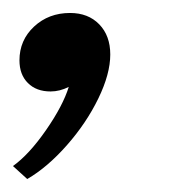

<svg xmlns="http://www.w3.org/2000/svg" viewBox="-25 -136 265 296"><path d="M-5 120Q20 102 46 64.5Q72 27 81 -2Q67 5 53 5Q31 5 18 -8Q5 -21 5 -43Q5 -74 27.5 -95Q50 -116 83 -116Q111 -116 128 -98.5Q145 -81 145 -52Q145 -22 126.5 16Q108 54 78 88Q48 122 17 140Z"/></svg>

Font: Fahkwang
Style: Bold Italic
Weight: 700
Italic angle: -10°
Designer: Suppakit Chalermlarp | Katatrad Co.,Ltd.
Foundry: Cadson Demak Co.,Ltd.
Version: Version 1.000; ttfautohint (v1.6)